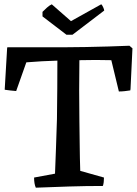

<svg xmlns="http://www.w3.org/2000/svg" viewBox="-20 -862 637 890"><path d="M146 8Q138 -10 138 -39L235 -57Q237 -109 239.5 -175Q242 -241 244 -310Q245 -382 245.5 -453Q246 -524 246 -581Q210 -580 174 -578Q138 -576 102 -573L55 -440Q42 -441 29 -442.5Q16 -444 2 -446V-450L13 -638L14 -643Q80 -643 149.5 -643Q219 -643 288 -643Q327 -643 378 -644Q429 -645 482 -646.5Q535 -648 580 -650L594 -638L585 -450L584 -443Q571 -441 558 -439.5Q545 -438 531 -438L496 -583Q462 -584 424 -584Q386 -584 348 -583Q347 -513 347 -443Q347 -373 348 -303Q349 -244 349.5 -186.5Q350 -129 352 -70L462 -39Q462 -16 457 0Q377 0 299 2.5Q221 5 146 8ZM288 -701 177 -786V-807Q187 -817 198 -827Q209 -837 220 -842L309 -764L449 -842Q453 -840 458 -829Q463 -818 463 -813L316 -701Z"/></svg>

Font: Labrada Medium
Style: Regular
Weight: 500
Designer: Mercedes Jáuregui
Foundry: Omnibus-Type Team
Version: Version 1.000; ttfautohint (v1.8.4.7-5d5b)